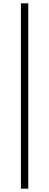

<svg xmlns="http://www.w3.org/2000/svg" viewBox="-20 -851 294 1148"><path d="M105 277H149V-831H105Z"/></svg>

Font: Noto Sans CJK KR Light
Style: Regular
Weight: 300
Designer: Ryoko NISHIZUKA (kana & ideographs); Paul D. Hunt (Latin, Greek & Cyrillic); Wenlong ZHANG (bopomofo); Sandoll Communica
Foundry: Adobe Systems Incorporated
Version: Version 1.004;PS 1.004;hotconv 1.0.82;makeotf.lib2.5.63406